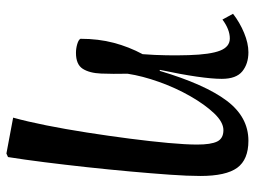

<svg xmlns="http://www.w3.org/2000/svg" viewBox="-118 -447 795 599"><g transform="rotate(90 279.5 -147.5)"><path d="M459 230 347 209Q359 166 371 106Q383 46 393.5 -21.5Q404 -89 412.5 -154.5Q421 -220 426 -275Q431 -330 431 -365Q431 -408 421.5 -427.5Q412 -447 386 -447Q361 -447 333.5 -418Q306 -389 280 -343.5Q254 -298 235.5 -246Q217 -194 210 -148Q211 -102 209.5 -65.5Q208 -29 194.5 -8Q181 13 145 13Q131 13 117.5 9Q104 5 101 -1Q101 -57 113.5 -104.5Q126 -152 149 -195Q152 -234 152.5 -271Q153 -308 152 -339Q150 -406 138 -436.5Q126 -467 100 -467Q72 -467 41 -444L23 -477Q50 -498 82.5 -511.5Q115 -525 143 -525Q179 -525 202.5 -506Q226 -487 226 -442Q226 -412 219 -363.5Q212 -315 198 -249L201 -248Q243 -389 294 -457Q345 -525 419 -525Q478 -525 503.5 -490Q529 -455 529 -375Q529 -336 525 -279.5Q521 -223 515 -156.5Q509 -90 501.5 -21Q494 48 486 111.5Q478 175 470 225Z"/></g></svg>

Font: Literata 36pt Medium
Style: Italic
Weight: 500
Italic angle: -2°
Designer: Latin by Veronika Burian and Jose Scaglione. Greek by Irene Vlachou. Cyrillic by Vera Evstafieva
Foundry: TypeTogether
Version: Version 3.002